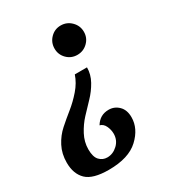

<svg xmlns="http://www.w3.org/2000/svg" viewBox="-234 -554 821 901"><g transform="rotate(-30 176.5 -103.0)"><path d="M-64 119Q-64 71 -44 32.5Q-24 -6 7 -33.5Q38 -61 70.5 -87Q103 -113 133 -147.5Q163 -182 176 -221H242Q242 -183 222.5 -148Q203 -113 175.5 -84.5Q148 -56 121 -27Q94 2 74.5 39Q55 76 55 116Q55 157 72 175Q89 193 114 193Q145 193 170 169.5Q195 146 195 111Q195 90 185.5 69.5Q176 49 157 44Q182 2 230 2Q261 2 283.5 24Q306 46 306 86Q306 147 252.5 197Q199 247 91 247Q5 247 -29.5 213.5Q-64 180 -64 119ZM177 -317Q154 -340 154 -373Q154 -406 177 -429.5Q200 -453 233 -453Q266 -453 289.5 -429.5Q313 -406 313 -373Q313 -340 289.5 -317Q266 -294 233 -294Q200 -294 177 -317Z"/></g></svg>

Font: Lobster Two
Style: Bold Italic
Weight: 700
Designer: Pablo Impallari
Foundry: Pablo Impallari. www.impallari.com
Version: Version 2.000